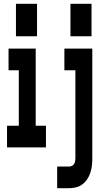

<svg xmlns="http://www.w3.org/2000/svg" viewBox="-20 -776 540 1011"><path d="M351 -585V-756H462V-585ZM64 -585V-756H175V-585ZM281 215V101H344Q351 101 358.5 97.5Q366 94 370 87.5Q374 81 375.5 73.5Q377 66 377 58V-406H319V-520H466V58Q466 77 464 95.5Q462 114 456 132.5Q450 151 440 166.5Q430 182 414.5 194Q399 206 380.5 210.5Q362 215 344 215ZM17 0V-114H79V-406H25V-520H168V-114H222V0Z"/></svg>

Font: Iosevka SS04 Heavy
Style: Regular
Weight: 900
Monospace: yes
Designer: Belleve Invis
Foundry: Belleve Invis
Version: Version 19.0.0; ttfautohint (v1.8.4)